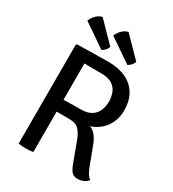

<svg xmlns="http://www.w3.org/2000/svg" viewBox="-214 -1016 1027 1140"><g transform="rotate(30 299.5 -446.0)"><path d="M536.5 -483.5Q536.5 -437 519.8 -400.2Q503 -363.5 473.8 -338.2Q444.5 -313 407.5 -301Q432 -292.5 449.5 -269.2Q467 -246 478 -217L523.5 -96.5Q535 -66 544.8 -50.5Q554.5 -35 568 -24.5Q558 -9.5 538 -1.2Q518 7 499.5 7Q471 7 457.5 -9Q444 -25 432.5 -55.5L381 -194Q368 -229.5 346.8 -253.2Q325.5 -277 278 -277H151V-356.5Q173 -357.5 201.8 -358.5Q230.5 -359.5 258.5 -359.8Q286.5 -360 307 -360Q357 -360 384 -378.5Q411 -397 421.5 -425.2Q432 -453.5 432 -483.5Q432 -514 421.5 -542.2Q411 -570.5 384 -588.5Q357 -606.5 307 -606.5Q292 -606.5 271.8 -606.5Q251.5 -606.5 230.5 -606.8Q209.5 -607 192.5 -607.5V0Q181 2 167.5 3Q154 4 141.5 4Q130.5 4 117 3Q103.5 2 92 0V-677.5L98.5 -683.5Q154.5 -684.5 207.8 -685.8Q261 -687 311.5 -687Q381 -687 431.5 -663.5Q482 -640 509.2 -594.5Q536.5 -549 536.5 -483.5ZM148 -900.5 276 -769.5Q272.5 -756.5 262.2 -744.8Q252 -733 239.5 -727L80.5 -836Q88 -857.5 105.2 -875.8Q122.5 -894 148 -900.5ZM325.5 -900.5 454 -769.5Q450.5 -757 440.2 -745Q430 -733 417.5 -727L258 -836Q266 -857.5 283.2 -875.8Q300.5 -894 325.5 -900.5Z"/></g></svg>

Font: Signika Negative
Style: Regular
Weight: 400
Designer: Anna Giedry
Foundry: Anna Giedry
Version: Version 2.001